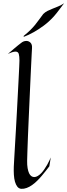

<svg xmlns="http://www.w3.org/2000/svg" viewBox="-20 -1163 419 1195"><path d="M287.1 -127.9Q277.3 -115.2 265.4 -99.9Q253.4 -84.5 239.7 -68.4Q226.1 -52.2 210.9 -37.4Q195.8 -22.5 179.4 -11Q163.1 0.5 146 6.8Q128.9 13.2 111.8 12.2Q97.2 10.7 87.9 -1.2Q78.6 -13.2 73.2 -32Q67.9 -50.8 66.4 -75.2Q64.9 -99.6 65.9 -126Q66.4 -139.2 68.4 -172.6Q70.3 -206.1 73 -252Q75.7 -297.9 78.9 -352.5Q82 -407.2 85 -463.4Q87.9 -519.5 90.8 -573.5Q93.8 -627.4 95.9 -671.4Q98.1 -715.3 99.6 -745.8Q101.1 -776.4 101.1 -786.1Q101.1 -812.5 96.9 -827.1Q92.8 -841.8 76.2 -841.8Q60.1 -841.8 28.8 -827.1Q50.3 -845.7 65.9 -858.9Q81.5 -872.1 91.8 -880.4Q104 -889.6 111.8 -896Q126.5 -908.2 144 -908.2Q159.2 -908.2 170.2 -897Q181.2 -885.7 179.2 -861.8Q178.7 -852.5 177 -822Q175.3 -791.5 173.3 -746.8Q171.4 -702.1 168.7 -647.2Q166 -592.3 163.6 -533.9Q161.1 -475.6 158.4 -417.7Q155.8 -359.9 153.8 -310.1Q151.9 -260.3 150.6 -221.7Q149.4 -183.1 148.9 -163.1Q148.4 -135.7 151.9 -116.2Q155.3 -96.7 161.1 -84.5Q167 -72.3 175.3 -66.7Q183.6 -61 192.9 -61Q204.1 -61 215.3 -67.9Q226.6 -74.7 236.8 -85.4Q247.1 -96.2 256.3 -109.9Q265.6 -123.5 273.4 -137.2Q281.2 -150.9 286.9 -163.1Q292.5 -175.3 295.9 -183.1ZM378.9 -1142.6Q365.7 -1125 353.5 -1108.9Q343.3 -1095.2 332.5 -1081.5Q321.8 -1067.9 314.9 -1060.5Q284.2 -1026.9 251.5 -1002.9Q218.8 -979 190.9 -963.4Q158.7 -945.3 127.9 -933.6Q127.4 -935.1 127.4 -936.5Q127.4 -939.5 127.9 -939.9Q152.8 -960 168.9 -976.1Q185.1 -992.2 197.8 -1007.6Q210.4 -1022.9 221.9 -1039.1Q233.4 -1055.2 249 -1075.7Q260.7 -1087.4 275.6 -1095Q290.5 -1102.5 307.6 -1109.1Q324.7 -1115.7 342.8 -1123.3Q360.8 -1130.9 378.9 -1142.6Z"/></svg>

Font: Quintessential
Style: Regular
Weight: 400
Designer: Astigmatic (AOETI)
Foundry: Astigmatic (AOETI)
Version: Version 1.000